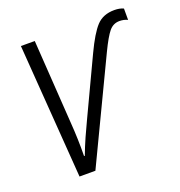

<svg xmlns="http://www.w3.org/2000/svg" viewBox="-104 -627 670 716"><g transform="rotate(-20 231.0 -269.5)"><path d="M155 0 347 -402Q372 -454 388.5 -474Q405 -494 430 -494Q447 -494 462 -487V-532Q447 -539 426 -539Q381 -539 355 -511Q329 -483 297 -415L190 -188Q177 -161 163 -129.5Q149 -98 137 -66H134Q135 -133 130 -199L108 -532H53L92 0Z"/></g></svg>

Font: Noto Sans UI SemiCondensed Light
Style: Italic
Weight: 300
Width: 4
Designer: Monotype Design Team
Foundry: Monotype Imaging Inc.
Version: 1.001